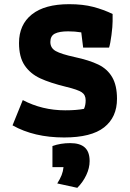

<svg xmlns="http://www.w3.org/2000/svg" viewBox="-20 -650 622 919"><path d="M40 -50 89 -171Q182 -122 292 -122Q347 -122 382 -129Q390 -146 390 -170Q390 -196 371 -208.5Q352 -221 298 -234Q220 -253 172.5 -275Q125 -297 98 -337Q71 -377 71 -444Q71 -532 132.5 -581Q194 -630 311 -630Q377 -630 426.5 -617Q476 -604 519 -583V-548Q519 -524 513.5 -482Q508 -440 502 -422H378L369 -495Q339 -500 306 -500Q264 -500 242.5 -489Q221 -478 221 -449Q221 -420 247 -405.5Q273 -391 337 -377Q407 -362 450.5 -341Q494 -320 517 -280.5Q540 -241 540 -177Q540 -89 478.5 -40.5Q417 8 287 8Q143 8 40 -50ZM254 228Q268 206 275 188Q282 170 284 150H231V49Q270 35 316 35Q363 35 386 56Q409 77 409 121Q409 154 393 188Q377 222 350 249Z"/></svg>

Font: Athiti
Style: Bold
Weight: 700
Designer: CadsonDemak Team
Foundry: CadsonDemak
Version: Version 1.033